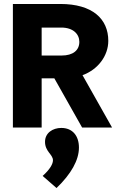

<svg xmlns="http://www.w3.org/2000/svg" viewBox="-20 -643 603 968"><path d="M45 0H190V-248H254L394 0H545L396 -264C474 -292 526 -362 526 -437C526 -548 446 -623 284 -623H45ZM190 -363V-504H289C349 -504 380 -471 380 -432C380 -390 349 -363 290 -363ZM265 305C339 234 378 164 378 101C378 42 346 2 289 2C246 2 207 27 207 72C207 121 247 136 247 165C247 184 231 212 195 244Z"/></svg>

Font: Inconsolata SemiExpanded Black
Style: Regular
Weight: 900
Width: 6
Monospace: yes
Designer: Raph Levien, Cyreal, Brenton Simpson
Foundry: Raph Levien, Cyreal, Google
Version: Version 3.100